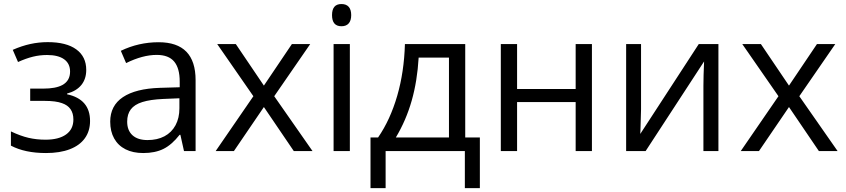

<svg xmlns="http://www.w3.org/2000/svg" viewBox="-20 -757 4237 962"><path d="M34.7 -27.3V-98.6Q83 -75.7 123 -66.4Q163.1 -57.1 208 -57.1Q274.4 -57.1 311 -83.3Q347.7 -109.4 347.7 -158.2Q347.7 -220.7 290.5 -240.2Q259.8 -251.5 204.6 -251.5H131.3V-313H195.8Q259.8 -313 292.5 -331.1Q331.1 -352.1 331.1 -398.4Q331.1 -438.5 301.3 -460Q271.5 -481.4 215.8 -481.4Q179.2 -481.4 144.8 -472.9Q110.4 -464.4 70.3 -446.3L43.9 -507.3Q89.4 -527.3 132.3 -536.6Q175.3 -545.9 219.2 -545.9Q312.5 -545.9 362.3 -509.5Q412.1 -473.1 412.1 -406.7Q412.1 -361.3 387.5 -331.1Q362.8 -300.8 315.9 -288.1V-284.7Q431.2 -259.8 431.2 -150.9Q431.2 -100.6 405.3 -64.5Q379.4 -28.3 329.8 -9.3Q280.3 9.8 210.4 9.8Q105 9.8 34.7 -27.3Z M901.9 0 883.8 -81.5H879.9Q840.8 -31.7 799.1 -11Q757.3 9.8 697.8 9.8Q646 9.8 608.9 -9Q571.8 -27.8 552 -63.2Q532.2 -98.6 532.2 -147.5Q532.2 -227.5 595.9 -270.3Q659.7 -313 781.2 -316.9L880.4 -319.8V-348.6Q880.4 -415.5 852.5 -448.7Q824.7 -481.9 765.1 -481.9Q694.8 -481.9 611.8 -440.9L585.4 -502.4Q674.3 -545.4 774.9 -545.4Q960 -545.4 960 -355.5V0ZM878.9 -214.4V-264.6L797.9 -261.2Q732.9 -258.3 693.4 -245.8Q653.8 -233.4 635.5 -209.2Q617.2 -185.1 617.2 -147.5Q617.2 -103.5 643.8 -79.3Q670.4 -55.2 719.2 -55.2Q768.1 -55.2 804 -74.2Q839.8 -93.3 859.4 -129.4Q878.9 -165.5 878.9 -214.4Z M1249.5 -274.9 1068.4 -536.1H1161.6L1302.2 -328.1L1442.4 -536.1H1534.2L1354 -274.9L1545.9 0H1452.1L1302.2 -220.7L1151.9 0H1060.5Z M1732.9 0H1651.4V-536.1H1732.9ZM1643.6 -681.2Q1643.6 -709 1655.3 -722.9Q1667 -736.8 1690.9 -736.8Q1714.8 -736.8 1727.3 -722.7Q1739.7 -708.5 1739.7 -681.2Q1739.7 -654.3 1727.3 -639.9Q1714.8 -625.5 1690.9 -625.5Q1643.6 -625.5 1643.6 -681.2Z M1836.4 -68.4H1874.5Q1935.5 -157.2 1970.2 -276.9Q2004.9 -396.5 2008.8 -536.1H2311V-68.4H2384.3V185.5H2309.1V0H1912.1V185.5H1836.4ZM2229.5 -68.4V-468.3H2077.6Q2070.8 -351.1 2042.7 -252.4Q2014.6 -153.8 1963.4 -68.4Z M2489.3 -536.1H2570.8V-311H2864.3V-536.1H2945.8V0H2864.3V-245.6H2570.8V0H2489.3Z M3117.2 -536.1H3191.9V-209.5Q3191.9 -183.6 3189 -106.4L3188 -85.9L3481 -536.1H3579.6V0H3504.4V-327.1Q3504.4 -374 3507.8 -449.2L3214.8 0H3117.2Z M3880.4 -274.9 3699.2 -536.1H3792.5L3933.1 -328.1L4073.2 -536.1H4165L3984.9 -274.9L4176.8 0H4083L3933.1 -220.7L3782.7 0H3691.4Z"/></svg>

Font: Viking Open Sans
Style: Regular
Weight: 400
Foundry: Ascender Corporation
Version: Version 2.001